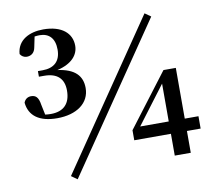

<svg xmlns="http://www.w3.org/2000/svg" viewBox="-84 -849 1100 980"><g transform="rotate(-10 466.0 -359.0)"><path d="M241 33 755 -720 724 -742 210 11ZM193 -292C294 -292 362 -341 362 -419C362 -482 325 -522 236 -534C313 -552 347 -594 347 -641C347 -705 297 -751 200 -751C129 -751 65 -720 60 -648C67 -636 80 -628 94 -628C115 -628 135 -639 140 -670L151 -723C160 -724 169 -725 177 -725C226 -725 255 -695 255 -637C255 -575 219 -546 161 -546H137V-517H164C232 -517 266 -484 266 -423C266 -355 231 -319 164 -319C153 -319 144 -320 135 -321L124 -374C118 -415 103 -426 80 -426C64 -426 49 -418 42 -399C49 -330 100 -292 193 -292ZM750 0H833V-113H904V-177H833V-440H769L560 -165V-113H750ZM602 -177 685 -287 750 -373V-177Z"/></g></svg>

Font: Noto Serif CJK TC
Style: Bold
Weight: 700
Designer: Ryoko NISHIZUKA 西塚涼子 (kana & ideographs); Frank Grießhammer (Latin, Greek & Cyrillic); Wenlong ZHANG 张文龙 (bopomofo); San
Foundry: Adobe
Version: Version 2.001;hotconv 1.1.0;makeotfexe 2.6.0